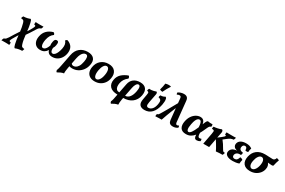

<svg xmlns="http://www.w3.org/2000/svg" viewBox="51 -2292 6112 4113"><g transform="rotate(30 3107.0 -235.5)"><path d="M85 246Q66 244 41 243Q16 242 -12 242Q-38 242 -64 242.5Q-90 243 -110 244Q-106 228 -100 211Q-94 194 -86 183Q-57 177 -39.5 159Q-22 141 1 106Q29 62 64 3Q99 -56 143 -118Q137 -167 128.5 -216Q120 -265 106 -311Q99 -334 91 -347.5Q83 -361 66.5 -368Q50 -375 17 -377Q20 -392 25.5 -406.5Q31 -421 40 -434Q92 -435 134.5 -445Q177 -455 201 -467Q216 -461 224 -445Q232 -429 241 -390Q252 -345 259 -297Q266 -249 271 -200Q292 -231 310.5 -261Q329 -291 342 -317Q367 -362 365.5 -379.5Q364 -397 329 -401Q327 -413 327.5 -429.5Q328 -446 331 -462Q350 -460 375 -459Q400 -458 427 -458Q454 -458 480 -458.5Q506 -459 525 -460Q522 -444 516 -427Q510 -410 502 -399Q474 -394 455 -376Q436 -358 413 -320Q389 -282 371 -252.5Q353 -223 332 -191.5Q311 -160 281 -117Q287 -62 295.5 -9Q304 44 320 94Q326 117 334.5 130.5Q343 144 359.5 151Q376 158 409 160Q406 175 401 189.5Q396 204 388 217Q334 218 291.5 228Q249 238 225 250Q211 244 203 228Q195 212 185 173Q173 126 166 73.5Q159 21 153 -34Q138 -11 115.5 27Q93 65 71 103Q46 147 49 164Q52 181 86 185Q88 197 88 213.5Q88 230 85 246Z M709 9Q647 9 605 -21Q563 -51 546.5 -106Q530 -161 545 -234Q578 -408 769 -466Q801 -456 808 -418Q764 -387 739 -344Q714 -301 700 -233Q691 -185 692 -145Q693 -105 705.5 -81Q718 -57 745 -57Q770 -57 792 -77Q814 -97 830 -128Q846 -159 855 -191Q844 -215 856 -275Q864 -321 880 -336Q896 -351 920 -351Q948 -351 959 -329Q970 -307 960 -252Q956 -230 949.5 -211Q943 -192 929 -170Q926 -142 929.5 -116.5Q933 -91 945.5 -74Q958 -57 981 -57Q1010 -57 1035 -84Q1060 -111 1078.5 -156Q1097 -201 1108 -255Q1119 -315 1112 -356.5Q1105 -398 1073 -437Q1086 -459 1117 -466Q1292 -403 1256 -212Q1242 -144 1207 -94.5Q1172 -45 1121 -18Q1070 9 1009 9Q951 9 919 -16.5Q887 -42 876 -86Q850 -41 809 -16Q768 9 709 9Z M1260 247Q1248 240 1243 228Q1238 216 1236 201Q1242 189 1247 174.5Q1252 160 1258 134.5Q1264 109 1273 64L1327 -216Q1350 -338 1428 -402.5Q1506 -467 1621 -467Q1726 -467 1775 -411Q1824 -355 1801 -248Q1785 -171 1742 -113.5Q1699 -56 1637 -23.5Q1575 9 1500 9Q1478 9 1462.5 6Q1447 3 1429 -3L1420 46Q1413 84 1408.5 122Q1404 160 1407 187Q1370 192 1332 209Q1294 226 1260 247ZM1471 -220 1444 -80Q1464 -50 1500 -50Q1525 -50 1554.5 -65.5Q1584 -81 1611 -123.5Q1638 -166 1653 -247Q1666 -314 1657 -359.5Q1648 -405 1605 -405Q1580 -405 1554 -387Q1528 -369 1506 -328Q1484 -287 1471 -220Z M2056 9Q1980 9 1932 -22Q1884 -53 1865.5 -106.5Q1847 -160 1859 -230Q1877 -340 1951.5 -403.5Q2026 -467 2136 -467Q2247 -467 2299 -402Q2351 -337 2333 -232Q2322 -159 2284 -105Q2246 -51 2188 -21Q2130 9 2056 9ZM2067 -52Q2105 -52 2137 -98.5Q2169 -145 2182 -226Q2196 -306 2179.5 -356Q2163 -406 2122 -406Q2083 -406 2053.5 -360Q2024 -314 2011 -239Q1996 -153 2012 -102.5Q2028 -52 2067 -52Z M2601 247Q2589 240 2583.5 228Q2578 216 2576 201Q2582 189 2587.5 174.5Q2593 160 2599 134.5Q2605 109 2613 64L2624 9Q2488 7 2431 -58.5Q2374 -124 2395 -232Q2412 -318 2471.5 -373.5Q2531 -429 2629 -466Q2658 -449 2657 -406Q2605 -366 2577.5 -322Q2550 -278 2540 -224Q2531 -176 2537 -136.5Q2543 -97 2567 -74.5Q2591 -52 2635 -52L2679 -277Q2696 -368 2759 -416.5Q2822 -465 2919 -465Q3020 -465 3065.5 -406Q3111 -347 3090 -238Q3067 -121 2982 -56Q2897 9 2767 9L2759 46Q2751 90 2748 125.5Q2745 161 2747 187Q2710 192 2672.5 209Q2635 226 2601 247ZM2821 -272 2778 -52Q2843 -53 2885.5 -107Q2928 -161 2946 -258Q2960 -327 2950.5 -366Q2941 -405 2910 -405Q2881 -405 2857 -368.5Q2833 -332 2821 -272Z M3286 6Q3205 6 3168 -38.5Q3131 -83 3149 -178L3171 -302Q3176 -331 3176 -346.5Q3176 -362 3166.5 -370Q3157 -378 3132 -383Q3133 -398 3137 -412Q3141 -426 3149 -439Q3204 -436 3249.5 -446.5Q3295 -457 3316 -467Q3330 -460 3335.5 -445.5Q3341 -431 3337 -407L3295 -191Q3282 -122 3294.5 -99.5Q3307 -77 3336 -77Q3388 -77 3427 -120Q3466 -163 3482 -250Q3494 -317 3478.5 -345Q3463 -373 3414 -383Q3415 -398 3419 -412.5Q3423 -427 3431 -439Q3464 -436 3495 -447Q3526 -458 3540 -469Q3552 -463 3559.5 -454Q3567 -445 3570 -424Q3576 -401 3574 -363Q3572 -325 3564 -283Q3535 -142 3465 -68Q3395 6 3286 6ZM3428 -524Q3389 -525 3360 -543Q3373 -590 3382 -631Q3391 -672 3395 -708Q3438 -721 3477 -721Q3511 -721 3533 -711Q3504 -669 3476.5 -619.5Q3449 -570 3428 -524Z M3559 5Q3557 -10 3559 -26Q3561 -42 3566 -55Q3585 -56 3595 -64.5Q3605 -73 3617 -93Q3628 -110 3653.5 -153Q3679 -196 3724.5 -275Q3770 -354 3840 -481L3829 -592Q3828 -602 3825 -614.5Q3822 -627 3812.5 -636Q3803 -645 3783 -645Q3772 -645 3756 -640.5Q3740 -636 3724 -626Q3719 -635 3715.5 -647Q3712 -659 3713 -673Q3740 -693 3779.5 -705Q3819 -717 3855 -717Q3893 -717 3915 -705.5Q3937 -694 3948 -676.5Q3959 -659 3963 -640Q3967 -621 3968 -606L4019 -104Q4021 -88 4028.5 -75Q4036 -62 4057 -62Q4074 -62 4099 -77Q4104 -67 4107 -56Q4110 -45 4109 -29Q4086 -12 4055.5 -1.5Q4025 9 3992 9Q3947 9 3924 -6Q3901 -21 3892 -43.5Q3883 -66 3881 -87L3852 -367Q3827 -306 3804 -249Q3781 -192 3759 -131.5Q3737 -71 3713 0Q3685 0 3646 0.5Q3607 1 3559 5Z M4314 9Q4214 9 4175.5 -53Q4137 -115 4159 -220Q4175 -298 4213 -353Q4251 -408 4302 -437.5Q4353 -467 4406 -467Q4454 -467 4483 -440.5Q4512 -414 4522 -352Q4540 -397 4550.5 -420Q4561 -443 4569.5 -452.5Q4578 -462 4590 -467Q4610 -461 4643.5 -459.5Q4677 -458 4707 -458Q4712 -446 4712 -430Q4712 -414 4709 -397Q4689 -395 4676 -382.5Q4663 -370 4648 -339.5Q4633 -309 4608 -252Q4598 -230 4587 -208.5Q4576 -187 4565 -168Q4566 -121 4572.5 -98.5Q4579 -76 4589.5 -69Q4600 -62 4612 -62Q4626 -62 4637.5 -65.5Q4649 -69 4657 -71Q4669 -52 4664 -16Q4645 -4 4622.5 2.5Q4600 9 4582 9Q4543 9 4528.5 -18.5Q4514 -46 4515 -93Q4476 -45 4427.5 -18Q4379 9 4314 9ZM4309 -233Q4291 -143 4301 -101Q4311 -59 4342 -59Q4371 -59 4404 -103.5Q4437 -148 4482 -255Q4479 -316 4470 -349Q4461 -382 4447 -395Q4433 -408 4416 -408Q4398 -408 4378 -393.5Q4358 -379 4340 -341Q4322 -303 4309 -233Z M4742 0 4794 -276Q4802 -317 4801.5 -336.5Q4801 -356 4788 -362.5Q4775 -369 4743 -369Q4743 -383 4745 -398.5Q4747 -414 4752 -426Q4796 -428 4848 -439.5Q4900 -451 4936 -467Q4970 -452 4963 -402L4936 -263L5014 -322Q5047 -348 5060.5 -362Q5074 -376 5076 -384Q5079 -399 5051 -400Q5049 -415 5049.5 -429.5Q5050 -444 5053 -460Q5078 -459 5117 -458.5Q5156 -458 5192 -458Q5214 -458 5238.5 -458.5Q5263 -459 5286 -460Q5282 -444 5277.5 -429Q5273 -414 5265 -400Q5227 -397 5198 -385Q5169 -373 5126 -339L5054 -283Q5084 -247 5111 -205.5Q5138 -164 5167 -113Q5180 -90 5189 -79Q5198 -68 5209.5 -64.5Q5221 -61 5242 -60Q5238 -44 5233 -28.5Q5228 -13 5220 0Q5183 0 5138 2Q5093 4 5059 9Q5048 -16 5026.5 -54.5Q5005 -93 4979 -136Q4953 -179 4928 -217L4887 0Z M5471 7Q5370 7 5320 -29.5Q5270 -66 5285 -128Q5296 -173 5335.5 -200.5Q5375 -228 5446 -234Q5389 -243 5364 -276.5Q5339 -310 5349 -357Q5362 -411 5412 -439Q5462 -467 5539 -467Q5584 -467 5618.5 -457Q5653 -447 5684 -424Q5667 -377 5665 -325Q5652 -320 5631.5 -320Q5611 -320 5595 -327Q5597 -407 5544 -407Q5494 -407 5484 -349Q5477 -311 5499.5 -286.5Q5522 -262 5574 -257Q5577 -242 5573.5 -225Q5570 -208 5563 -194Q5499 -199 5467 -177Q5435 -155 5428 -119Q5423 -89 5437.5 -71Q5452 -53 5484 -53Q5519 -53 5540.5 -75.5Q5562 -98 5575 -146Q5592 -144 5611.5 -136.5Q5631 -129 5641 -116Q5635 -95 5631 -69.5Q5627 -44 5626 -19Q5589 -5 5549 1Q5509 7 5471 7Z M5897 9Q5784 9 5733 -56.5Q5682 -122 5706 -236Q5729 -345 5805.5 -405Q5882 -465 6005 -465Q6040 -465 6090 -461.5Q6140 -458 6194 -458Q6221 -458 6237.5 -476Q6254 -494 6262 -522Q6278 -519 6295 -514Q6312 -509 6324 -501Q6297 -430 6280 -347Q6273 -338 6262 -335.5Q6251 -333 6239 -333Q6216 -333 6195 -336.5Q6174 -340 6144 -342Q6164 -318 6175 -283.5Q6186 -249 6175 -199Q6164 -142 6126.5 -95Q6089 -48 6031 -19.5Q5973 9 5897 9ZM5911 -54Q5952 -54 5985 -99Q6018 -144 6032 -219Q6046 -298 6026 -339Q6006 -380 5969 -380Q5927 -380 5894.5 -333Q5862 -286 5849 -214Q5834 -133 5855 -93.5Q5876 -54 5911 -54Z"/></g></svg>

Font: Vollkorn
Style: Bold Italic
Weight: 700
Italic angle: -11°
Designer: Friedrich Althausen
Foundry: Friedrich Althausen
Version: Version 5.000; ttfautohint (v1.8.3)